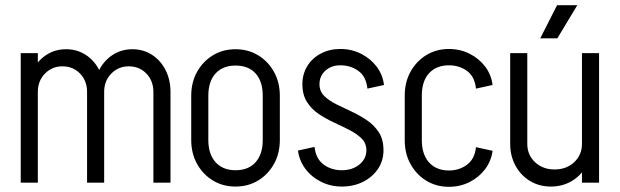

<svg xmlns="http://www.w3.org/2000/svg" viewBox="-20 -705 2392 741"><path d="M60 0V-500H126V0ZM316 0V-350H382V0ZM87 -350Q87 -397 106.5 -434.5Q126 -472 159.5 -493.5Q193 -515 235 -515L221 -449Q181 -449 153.5 -421Q126 -393 126 -350ZM316 -350Q316 -393 289 -421Q262 -449 221 -449L235 -515Q277 -515 310.5 -493.5Q344 -472 363 -434.5Q382 -397 382 -350ZM572 0V-350H638V0ZM343 -350Q343 -397 362.5 -434.5Q382 -472 415.5 -493.5Q449 -515 491 -515L477 -449Q437 -449 409.5 -421Q382 -393 382 -350ZM572 -350Q572 -393 545 -421Q518 -449 477 -449L491 -515Q533 -515 566.5 -493.5Q600 -472 619 -434.5Q638 -397 638 -350Z M994 -164V-336H1060V-164ZM718 -164V-336H784V-164ZM887 -452V-515H891V-452ZM887 15V-48H891V15ZM718 -335Q718 -387 740.5 -427.5Q763 -468 801.5 -491.5Q840 -515 889 -515V-452Q840 -452 812 -421.5Q784 -391 784 -335ZM1060 -335H994Q994 -391 966.5 -421.5Q939 -452 889 -452V-515Q938 -515 976.5 -491.5Q1015 -468 1037.5 -427.5Q1060 -387 1060 -335ZM718 -165H784Q784 -110 812 -79Q840 -48 889 -48V15Q840 15 801.5 -8.5Q763 -32 740.5 -72.5Q718 -113 718 -165ZM1060 -165Q1060 -113 1037.5 -72.5Q1015 -32 976.5 -8.5Q938 15 889 15V-48Q939 -48 966.5 -79Q994 -110 994 -165Z M1394 -125Q1394 -152 1376 -170Q1358 -188 1330 -202.5Q1302 -217 1270.5 -231.5Q1239 -246 1211 -264.5Q1183 -283 1165 -311Q1147 -339 1147 -380Q1147 -380 1153.5 -380Q1160 -380 1170 -380Q1180 -380 1190 -380Q1200 -380 1206.5 -380Q1213 -380 1213 -380Q1213 -353 1231 -335Q1249 -317 1277 -303Q1305 -289 1336.5 -274.5Q1368 -260 1396 -241Q1424 -222 1442 -194.5Q1460 -167 1460 -125Q1460 -125 1453.5 -125Q1447 -125 1437 -125Q1427 -125 1417 -125Q1407 -125 1400.5 -125Q1394 -125 1394 -125ZM1299 15V-48Q1340 -48 1367 -70Q1394 -92 1394 -125H1460Q1460 -85 1439 -53.5Q1418 -22 1381.5 -3.5Q1345 15 1299 15ZM1147 -380Q1147 -419 1166 -450Q1185 -481 1218.5 -498.5Q1252 -516 1293 -516V-453Q1259 -453 1236 -432.5Q1213 -412 1213 -380ZM1194 -138Q1199 -92 1229 -70Q1259 -48 1299 -48V15Q1256 15 1219 -3.5Q1182 -22 1158.5 -53.5Q1135 -85 1130 -124ZM1398 -363Q1393 -410 1363 -431.5Q1333 -453 1293 -453V-516Q1337 -516 1373.5 -497.5Q1410 -479 1433.5 -448Q1457 -417 1462 -377Z M1542 -163V-337H1608V-163ZM1542 -336Q1542 -388 1564.5 -428.5Q1587 -469 1625.5 -492.5Q1664 -516 1713 -516V-453Q1664 -453 1636 -422.5Q1608 -392 1608 -336ZM1817 -363Q1812 -410 1782 -431.5Q1752 -453 1712 -453V-516Q1756 -516 1792.5 -497.5Q1829 -479 1852.5 -448Q1876 -417 1881 -377ZM1542 -164H1608Q1608 -109 1636 -78Q1664 -47 1713 -47V16Q1664 16 1625.5 -7.5Q1587 -31 1564.5 -71.5Q1542 -112 1542 -164ZM1817 -137 1881 -123Q1876 -84 1852.5 -52.5Q1829 -21 1792.5 -2.5Q1756 16 1712 16V-47Q1752 -47 1782 -69Q1812 -91 1817 -137Z M2292 -500V0H2226V-500ZM2015 -500V-150H1949V-500ZM2015 -150Q2015 -107 2045 -79Q2075 -51 2120 -51L2106 15Q2061 15 2025.5 -6.5Q1990 -28 1969.5 -65.5Q1949 -103 1949 -150ZM2264 -150Q2264 -103 2243.5 -65.5Q2223 -28 2187 -6.5Q2151 15 2106 15L2120 -51Q2166 -51 2196 -79Q2226 -107 2226 -150ZM2131 -557H2065L2130 -685H2208Z"/></svg>

Font: Akshar Light Light
Style: Regular
Weight: 300
Version: Version 1.100